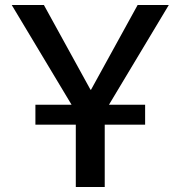

<svg xmlns="http://www.w3.org/2000/svg" viewBox="-20 -750 724 770"><path d="M122 -250V-330H267L27 -730H156L343 -390H345L532 -730H657L417 -330H562V-250H400V0H284V-250Z"/></svg>

Font: Mplus 1p Medium
Style: Regular
Weight: 500
Version: Version 1.061